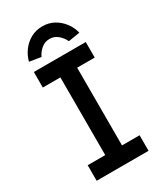

<svg xmlns="http://www.w3.org/2000/svg" viewBox="-220 -984 917 1070"><g transform="rotate(-30 239.0 -448.5)"><path d="M72 0V-100H185V-600H72V-700H406V-600H293V-100H406V0ZM151 -751 77 -763Q86 -799 108.5 -829.5Q131 -860 164.5 -878.5Q198 -897 239 -897Q281 -897 314 -878.5Q347 -860 370 -829.5Q393 -799 401 -763L327 -751Q316 -776 293 -796Q270 -816 239 -816Q208 -816 185 -796Q162 -776 151 -751Z"/></g></svg>

Font: Lexend Deca
Style: Regular
Weight: 400
Designer: Bonnie Shaver-Troup, Thomas Jockin
Foundry: Lexend
Version: Version 1.008; ttfautohint (v1.8.4.7-5d5b)